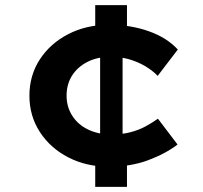

<svg xmlns="http://www.w3.org/2000/svg" viewBox="-20 -724 787 744"><path d="M403 -78Q315 -78 245 -114Q175 -150 134.5 -212.5Q94 -275 94 -353Q94 -432 134.5 -494Q175 -556 245 -592Q315 -628 403 -628Q486 -628 556.5 -603Q627 -578 669 -532L591 -430Q571 -451 542 -468Q513 -485 479.5 -494.5Q446 -504 410 -504Q358 -504 319.5 -484.5Q281 -465 259.5 -431.5Q238 -398 238 -353Q238 -310 260 -275.5Q282 -241 321.5 -222Q361 -203 411 -203Q452 -203 485 -211.5Q518 -220 544.5 -234.5Q571 -249 592 -264L668 -164Q621 -128 553.5 -103Q486 -78 403 -78ZM349 0V-108L368 -145V-558L349 -606V-704H472V-605L455 -563V-143L472 -107V0Z"/></svg>

Font: Lexend Giga SemiBold
Style: Regular
Weight: 600
Designer: Bonnie Shaver-Troup, Thomas Jockin
Foundry: Lexend
Version: Version 1.007